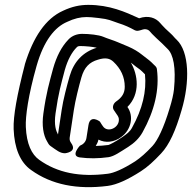

<svg xmlns="http://www.w3.org/2000/svg" viewBox="-20 -741 788 788"><path d="M377 -545C321 -528 283 -488 266 -429C255 -391 239 -331 233 -289L218 -189C210 -204 201 -227 208 -276C220 -361 231 -396 246 -454C258 -496 275 -527 295 -547C298 -550 301 -552 310 -552C329 -552 363 -549 377 -545ZM503 -302C557 -356 546 -435 517 -484C520 -482 523 -479 526 -477C545 -461 552 -459 564 -447L571 -440L575 -436C582 -367 565 -294 522 -217C513 -200 500 -191 483 -179C451 -157 429 -147 425 -146C408 -144 389 -142 373 -142C377 -149 382 -157 384 -168C413 -153 449 -157 478 -179C519 -209 530 -264 503 -302ZM610 -477 602 -485C587 -499 584 -499 562 -517C547 -529 529 -540 506 -550C485 -559 470 -565 463 -568C450 -574 417 -584 404 -590C385 -598 346 -602 317 -602C297 -602 276 -595 261 -579C232 -549 212 -509 198 -460C182 -400 170 -361 158 -275C151 -226 158 -186 173 -161C177 -154 180 -147 187 -142C213 -124 226 -112 247 -112C247 -112 299 -117 272 -154C267 -161 265 -167 266 -176L283 -289C289 -329 304 -388 314 -423C326 -465 347 -486 382 -496C413 -506 431 -501 445 -488C476 -459 492 -425 492 -385C492 -359 481 -341 456 -324C445 -316 439 -300 448 -288L463 -266C468 -258 469 -251 467 -241C460 -212 420 -198 403 -222C399 -227 395 -234 390 -242C390 -242 350 -273 343 -227L335 -176C333 -159 321 -148 308 -143C308 -143 268 -101 307 -95C344 -90 383 -90 426 -96C449 -100 471 -116 506 -138C531 -154 551 -173 565 -198C614 -286 635 -373 624 -457C623 -467 615 -472 610 -477ZM578 -621C586 -620 591 -617 596 -611L604 -602C612 -593 628 -579 645 -563C654 -555 660 -547 668 -540C691 -518 703 -465 694 -374C692 -355 686 -328 676 -296C652 -216 627 -165 606 -142C580 -114 556 -93 535 -79C485 -47 447 -31 423 -28C307 -13 215 -32 141 -85C110 -107 89 -150 86 -220C84 -263 96 -350 130 -470C160 -576 206 -630 255 -651C284 -665 310 -671 335 -671C345 -671 362 -670 385 -667C429 -662 433 -657 466 -646C492 -638 513 -628 533 -617C548 -609 564 -623 578 -621ZM342 -721C308 -721 275 -714 239 -697C167 -665 116 -588 82 -477V-476C50 -352 34 -265 36 -211C39 -134 62 -75 108 -43C191 17 297 38 422 22C460 17 505 -4 558 -38C585 -55 612 -80 641 -111C675 -147 701 -205 725 -288C760 -405 757 -529 705 -578C696 -586 690 -595 682 -602C663 -619 651 -631 645 -638L637 -647C619 -668 589 -679 551 -666C494 -692 430 -721 342 -721Z"/></svg>

Font: AppleStorm
Style: XbdOutIta
Weight: 800
Foundry: Cannot Into Space Fonts
Version: Version 1.01